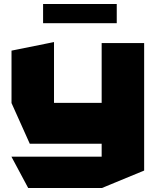

<svg xmlns="http://www.w3.org/2000/svg" viewBox="-20 -742 784 967"><path d="M122 205 38 48V47H492V-18H130L38 -223V-487L251 -530H252V-224H492V-525H706V117L493 205ZM197 -625V-722H568V-625Z"/></svg>

Font: Foldit Thin ExtraBold
Style: Regular
Weight: 800
Version: Version 1.003